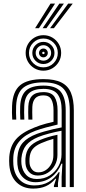

<svg xmlns="http://www.w3.org/2000/svg" viewBox="-20 -1055 485 1083"><path d="M373.5 0V-432.4Q373.5 -513.4 340.4 -551.9Q307.4 -590.4 225.1 -590.4Q149.1 -590.4 111.6 -560.4Q74.1 -530.4 71 -457.1Q70.3 -438 70.4 -419Q70.4 -400 71.8 -380.4H49.1Q47.6 -401.7 47.5 -419.2Q47.3 -436.7 48.1 -458Q51.5 -539.2 93.2 -573.9Q134.8 -608.7 225.1 -608.7Q288.9 -608.7 326.4 -589.7Q363.9 -570.6 380.2 -531.6Q396.4 -492.6 396.4 -432.4V0ZM187.8 -45.3Q230 -45.3 261.2 -65.5Q292.4 -85.8 309.7 -117.5Q327 -149.2 327 -183.1V-317.5Q294.8 -311.8 257.7 -302Q220.7 -292.3 196.3 -282.4Q150.5 -263.5 128 -236.1Q105.5 -208.7 100.7 -162.9Q100 -154.1 100.2 -145.4Q100.3 -136.7 101.1 -129.1Q105.8 -91.6 127.6 -68.4Q149.4 -45.3 187.8 -45.3ZM193.1 -64.9Q162.5 -64.9 144.5 -84Q126.6 -103 123.8 -131.3Q123.1 -139.5 123.1 -147.1Q123 -154.6 123.5 -161.9Q126.8 -201.5 146.1 -225Q165.3 -248.6 203.9 -264.7Q229.5 -275.3 252.7 -282.2Q275.9 -289.1 304 -294.8V-181.3Q304 -149.8 289.7 -123.3Q275.4 -96.8 250.4 -80.9Q225.4 -64.9 193.1 -64.9ZM196.1 -82.8Q219.6 -82.8 238.8 -95.8Q258 -108.7 269.5 -130.6Q281.1 -152.5 281.1 -179.4V-271.8Q264.1 -267.1 247.1 -261.1Q230.1 -255.1 211.7 -247.2Q178.4 -232.5 163.4 -212.9Q148.4 -193.2 146.4 -160.7Q145.9 -152.3 146.1 -145.6Q146.3 -139 146.8 -133.1Q148.7 -113.7 161.5 -98.3Q174.2 -82.8 196.1 -82.8ZM167.4 8.8Q110.6 8.8 74.4 -25.5Q38.2 -59.7 32.6 -123.8Q31.6 -135.9 31.6 -147.4Q31.5 -158.8 32.3 -170.6Q37.1 -230.9 69.9 -269.1Q102.8 -307.3 173 -335.2Q189.5 -341.9 205.5 -347.4Q221.4 -352.8 239.9 -357.8Q258.4 -362.9 281.9 -368.1V-432.5Q281.9 -471.9 269.4 -494.5Q257 -517.1 225.1 -517.1Q193.4 -517.1 178.6 -500.3Q163.8 -483.5 162.4 -452.4Q162.1 -443.2 161.9 -422.5Q161.8 -401.8 162.7 -380.4H140Q139 -402.8 139.1 -422.1Q139.3 -441.5 139.7 -454.5Q141.4 -495.1 161.7 -515.2Q182 -535.4 225.1 -535.4Q270.2 -535.4 287.5 -508.5Q304.8 -481.5 304.8 -432.5V-352.4Q272.5 -345.1 239.7 -336.1Q207 -327.2 180.9 -317.8Q121.4 -295.9 89.7 -258.5Q57.9 -221.2 55.1 -168.8Q54.7 -158.9 54.6 -147.5Q54.5 -136 55.4 -125.7Q59.8 -72.6 90.9 -40.9Q121.9 -9.1 174 -9.1Q220.8 -9.1 254.5 -28.8Q288.2 -48.6 311 -83.8H316.2L307 -21.9V0H284.3L283.9 -7.1L296.8 -46.9H292.5Q268.8 -17.9 238.1 -4.5Q207.5 8.8 167.4 8.8ZM327.7 0.1V-58.3L331.9 -131.9H326.6Q307.1 -83.7 269.4 -55.4Q231.7 -27.1 180.2 -27.3Q137.6 -27.4 109.9 -54.1Q82.2 -80.7 78.3 -127.3Q77.6 -136.6 77.5 -147.1Q77.5 -157.6 78 -166.9Q81.8 -219.5 108.5 -249.8Q135.1 -280 188.7 -300.1Q205.3 -306.4 229.3 -313.2Q253.3 -320.1 279.3 -326.2Q305.2 -332.3 327.8 -336.3V-432.4Q327.8 -491.8 305.4 -522.7Q283 -553.7 225.1 -553.7Q171.6 -553.7 145.3 -530.7Q118.9 -507.6 116.8 -455Q116.3 -440.3 116.1 -420.7Q116 -401.1 117.3 -380.4H94.6Q93.3 -401 93.3 -420.7Q93.2 -440.4 93.8 -455.4Q96.4 -516.9 127.2 -544.5Q158 -572.1 225.1 -572.1Q294.7 -572.1 322.6 -537.6Q350.6 -503.1 350.6 -432.4V0.1ZM224.8 -656.3Q197.2 -656.3 174.4 -669.7Q151.6 -683.2 138.1 -706Q124.7 -728.8 124.7 -756.4Q124.7 -784.2 138.1 -806.9Q151.6 -829.6 174.4 -843.1Q197.2 -856.5 224.8 -856.5Q252.6 -856.5 275.3 -843.1Q298 -829.6 311.5 -806.9Q324.9 -784.2 324.9 -756.4Q324.9 -728.8 311.5 -706Q298 -683.2 275.3 -669.7Q252.6 -656.3 224.8 -656.3ZM224.8 -675.1Q258.7 -675.1 282.4 -698.9Q306.1 -722.6 306.1 -756.4Q306.1 -790.3 282.4 -814Q258.7 -837.7 224.8 -837.7Q191 -837.7 167.3 -814Q143.5 -790.3 143.5 -756.4Q143.5 -722.6 167.3 -698.9Q191 -675.1 224.8 -675.1ZM224.8 -693.9Q198.7 -693.9 180.5 -712.1Q162.3 -730.3 162.3 -756.4Q162.3 -782.4 180.5 -800.6Q198.7 -818.8 224.8 -818.8Q250.8 -818.8 269.1 -800.6Q287.3 -782.4 287.3 -756.4Q287.3 -730.3 269.1 -712.1Q250.8 -693.9 224.8 -693.9ZM224.8 -712.8Q242.9 -712.8 255.6 -725.6Q268.4 -738.4 268.4 -756.4Q268.4 -774.5 255.6 -787.2Q242.9 -800 224.8 -800Q206.8 -800 194 -787.2Q181.2 -774.5 181.2 -756.4Q181.2 -738.4 194 -725.6Q206.8 -712.8 224.8 -712.8ZM224.8 -731.6Q214.4 -731.6 207.2 -738.8Q200 -746 200 -756.5Q200 -766.9 207.2 -774Q214.4 -781.2 224.9 -781.2Q235.3 -781.2 242.4 -774Q249.6 -766.9 249.6 -756.4Q249.6 -746 242.4 -738.8Q235.3 -731.6 224.8 -731.6ZM224.8 -749.8Q231.4 -749.8 231.4 -756.4Q231.4 -763 224.8 -763Q218.2 -763 218.2 -756.4Q218.2 -749.8 224.8 -749.8ZM177.9 -895.8 265 -1034.7H290.6L199.6 -895.8ZM262.3 -895.8 364.6 -1034.7H390.2L284 -895.8ZM220.2 -895.8 314.8 -1034.7H340.4L241.7 -895.8Z"/></svg>

Font: Big Shoulders Inline Text Thin
Style: Regular
Weight: 100
Designer: Patric King
Foundry: XO Type Co
Version: Version 2.002